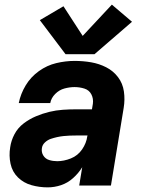

<svg xmlns="http://www.w3.org/2000/svg" viewBox="-20 -801 616 829"><path d="M186 8Q215 8 243.5 -1.5Q272 -11 295.5 -32Q319 -53 335 -79L322 0H459L514 -335Q520 -371 515 -406Q510 -441 489.5 -468Q469 -495 438.5 -510.5Q408 -526 373.5 -532Q339 -538 302 -538Q263 -538 223 -528.5Q183 -519 148 -494Q113 -469 91 -432.5Q69 -396 61 -356H197Q201 -378 218.5 -395.5Q236 -413 258.5 -419Q281 -425 302 -425Q324 -425 344.5 -418.5Q365 -412 374.5 -393.5Q384 -375 381 -353L377 -329H309Q280 -329 251 -327Q222 -325 193 -318Q164 -311 135.5 -299Q107 -287 82 -268Q57 -249 42.5 -221.5Q28 -194 24 -165Q18 -129 25.5 -94Q33 -59 57.5 -35Q82 -11 116 -1.5Q150 8 186 8ZM227 -105Q209 -105 192.5 -110Q176 -115 167 -129.5Q158 -144 161 -162Q163 -176 174.5 -186.5Q186 -197 199.5 -201.5Q213 -206 226.5 -209Q240 -212 254 -213.5Q268 -215 281.5 -215.5Q295 -216 309 -216H358L357 -213Q353 -183 334.5 -156Q316 -129 286 -117Q256 -105 227 -105ZM388 -567 550 -707 463 -781 337 -646 254 -774 152 -714 263 -567Z"/></svg>

Font: Iosevka Sparkle XBdObl
Style: Regular
Weight: 800
Italic angle: -9°
Designer: Belleve Invis
Foundry: Belleve Invis
Version: Version 4.5.0; ttfautohint (v1.8.3)